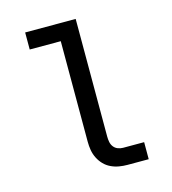

<svg xmlns="http://www.w3.org/2000/svg" viewBox="-109 -825 819 914"><g transform="rotate(-15 300.0 -367.5)"><path d="M407 0Q386 0 365.5 -3.5Q345 -7 326 -16Q307 -25 292.5 -40Q278 -55 268.5 -74Q259 -93 255.5 -113.5Q252 -134 252 -155V-651H99V-735H348V-155Q348 -142 350.5 -128.5Q353 -115 361 -104.5Q369 -94 381.5 -89Q394 -84 407 -84H511V0Z"/></g></svg>

Font: Iosevka Custom Medium Extended
Style: Regular
Weight: 500
Width: 7
Monospace: yes
Designer: Belleve Invis
Foundry: Belleve Invis
Version: Version 11.2.4; ttfautohint (v1.8.4)